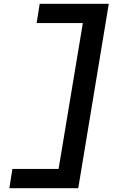

<svg xmlns="http://www.w3.org/2000/svg" viewBox="-20 -843 640 1006"><path d="M29 143 45 42H287L414 -722H172L188 -823H550L390 143Z"/></svg>

Font: Iosevka Curly Slab ExObl
Style: Bold
Weight: 700
Width: 7
Italic angle: -9°
Monospace: yes
Designer: Belleve Invis
Foundry: Belleve Invis
Version: Version 11.0.0; ttfautohint (v1.8.3)